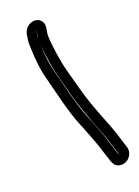

<svg xmlns="http://www.w3.org/2000/svg" viewBox="-153 -781 683 944"><g transform="rotate(-20 188.0 -309.5)"><path d="M141 -590C143 -564 147 -531 154 -489C165 -427 179 -383 196 -317C216 -239 238 -188 261 -125C272 -96 285 -67 294 -37L320 45V46C319 44 317 41 315 36C306 11 287 -55 277 -80C260 -122 255 -141 234 -190C207 -253 182 -365 162 -440C148 -493 143 -537 141 -590ZM145 -666C145 -666 146 -666 146 -665L141 -633C140 -628 140 -622 140 -616V-633L145 -665ZM95 -665 90 -633C89 -624 89 -613 90 -595C92 -532 97 -482 113 -422C133 -345 159 -232 187 -166C208 -116 213 -98 230 -56C240 -31 259 34 268 59C274 74 280 88 298 94C342 108 382 63 368 23L343 -57C338 -72 332 -88 326 -104C305 -156 293 -188 273 -243C257 -287 232 -385 219 -432C206 -478 192 -574 191 -613C191 -622 190 -629 191 -633L196 -665C200 -693 181 -716 153 -716C125 -716 99 -693 95 -665Z"/></g></svg>

Font: AppleStorm
Style: CBoIta
Weight: 400
Foundry: Cannot Into Space Fonts
Version: Version 1.01